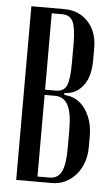

<svg xmlns="http://www.w3.org/2000/svg" viewBox="-52 -735 447 771"><g transform="rotate(5 172.0 -350.0)"><path d="M309 -506Q309 -442 283.5 -406.5Q258 -371 220 -366L205 -364L206 -357L220 -355Q242 -352 260.5 -339.5Q279 -327 292.5 -307Q306 -287 314 -260.5Q322 -234 322 -202V-155Q322 -124 312.5 -96Q303 -68 285 -46.5Q267 -25 242 -12.5Q217 0 186 0H43V-700H177Q235 -700 272 -660Q309 -620 309 -556ZM169 -371Q204 -371 214.5 -397.5Q225 -424 225 -489V-564Q225 -627 213 -653Q201 -679 168 -679H127V-371ZM238 -220Q238 -288 221 -319Q204 -350 169 -350H127V-21H175Q209 -21 223.5 -50Q238 -79 238 -145Z"/></g></svg>

Font: Moniqa SemBd Narrow Heading
Style: Regular
Weight: 600
Width: 4
Designer: Rajesh Rajput
Foundry: Rajesh Rajput
Version: Version 1.000